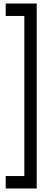

<svg xmlns="http://www.w3.org/2000/svg" viewBox="-20 -844 270 1082"><path d="M186.9 218.2H12.1V148H117.2V-754H12.1V-824.2H186.9Z"/></svg>

Font: Myanmar KatKuu
Style: Regular
Weight: 400
Designer: Khon Soe Zaw Thu
Foundry: MPUA
Version: Version 1.00 September 13, 2016, initial release